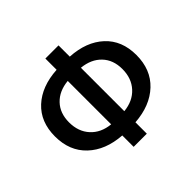

<svg xmlns="http://www.w3.org/2000/svg" viewBox="-167 -864 1073 1073"><g transform="rotate(-45 370.0 -327.0)"><path d="M317.9 22V-67.9Q194.3 -76.7 121.1 -145.8Q47.9 -214.8 47.9 -330.1Q47.9 -444.8 120.8 -512.2Q193.8 -579.6 317.9 -586.9V-675.8H421.9V-586.9Q545.9 -579.6 618.9 -512.2Q691.9 -444.8 691.9 -330.1Q691.9 -214.8 618.7 -145.8Q545.4 -76.7 421.9 -67.9V22ZM159.2 -330.1Q159.2 -256.8 201.9 -210Q244.6 -163.1 317.9 -155.8V-499Q244.1 -491.7 201.7 -447Q159.2 -402.3 159.2 -330.1ZM581.1 -330.1Q581.1 -402.3 538.3 -447Q495.6 -491.7 421.9 -499V-155.8Q495.1 -163.1 538.1 -210Q581.1 -256.8 581.1 -330.1Z"/></g></svg>

Font: Source Sans 3 Semibold
Style: Regular
Weight: 600
Designer: Paul D. Hunt
Foundry: Adobe
Version: Version 3.052;hotconv 1.1.0;makeotfexe 2.6.0